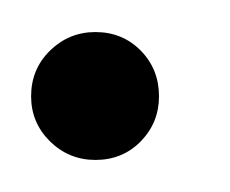

<svg xmlns="http://www.w3.org/2000/svg" viewBox="-44 -362 145 121"><path d="M16.1 -261.2Q-0.5 -261.2 -12.5 -272.9Q-24.4 -284.7 -24.4 -301.3Q-24.4 -318.4 -12.5 -330.1Q-0.5 -341.8 16.1 -341.8Q33.2 -341.8 44.7 -330.1Q56.2 -318.4 56.2 -301.3Q56.2 -284.7 44.7 -272.9Q33.2 -261.2 16.1 -261.2Z"/></svg>

Font: Cutive Mono
Style: Regular
Weight: 400
Designer: Vernon Adams
Foundry: Vernon Adams
Version: Version 1.110; ttfautohint (v1.8.4.7-5d5b)